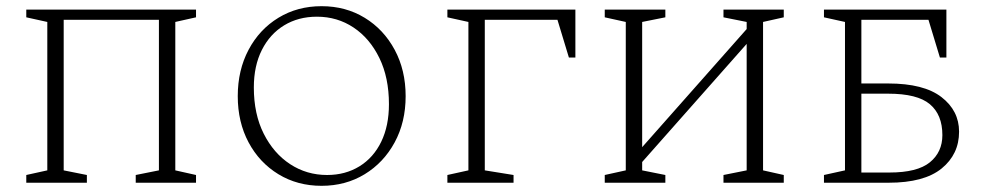

<svg xmlns="http://www.w3.org/2000/svg" viewBox="-20 -591 3172 621"><path d="M65 0V-25L133 -40V-520L65 -535V-560H614V-535L547 -520V-40L614 -25V0H419V-25L494 -40V-527H186V-40L261 -25V0Z M1020 10Q942 10 880.5 -27.5Q819 -65 784 -130.5Q749 -196 749 -280Q749 -364 784 -430Q819 -496 880.5 -533.5Q942 -571 1020 -571Q1098 -571 1159.5 -533.5Q1221 -496 1256.5 -430Q1292 -364 1292 -280Q1292 -196 1256.5 -130.5Q1221 -65 1159.5 -27.5Q1098 10 1020 10ZM1038 -25Q1097 -25 1142.5 -53Q1188 -81 1213 -132.5Q1238 -184 1238 -254Q1238 -340 1207 -403.5Q1176 -467 1123.5 -502Q1071 -537 1005 -537Q945 -537 899 -509Q853 -481 827 -429.5Q801 -378 801 -308Q801 -222 833 -158.5Q865 -95 918.5 -60Q972 -25 1038 -25Z M1427 0V-25L1495 -40V-520L1427 -535V-560H1841V-405H1820L1783 -527H1548V-40L1641 -25V0Z M1936 0V-25L2004 -40V-520L1936 -535V-560H2132V-535L2057 -520V-115L2395 -497V-520L2320 -535V-560H2515V-535L2448 -520V-40L2515 -25V0H2320V-25L2395 -40V-449L2057 -67V-40L2132 -25V0Z M2854 0H2645V-25L2713 -40V-520L2645 -535V-560H3041V-405H3020L2983 -527H2766V-321H2853Q2968 -321 3025 -277Q3082 -233 3082 -165Q3082 -92 3025.5 -46Q2969 0 2854 0ZM2853 -288H2766V-33H2857Q2947 -33 2987.5 -66Q3028 -99 3028 -154Q3028 -220 2987.5 -254Q2947 -288 2853 -288Z"/></svg>

Font: Spectral SC ExtraLight
Style: Regular
Weight: 275
Designer: Jean-Baptiste Levee
Foundry: Production Type
Version: Version 2.001